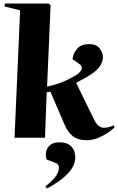

<svg xmlns="http://www.w3.org/2000/svg" viewBox="-20 -787 675 1097"><path d="M95 -728 6 -750 8 -767H258L269 -756L249 -292Q295 -302 330 -315.5Q365 -329 405 -352Q438 -370 445.5 -390Q453 -410 427 -426L394 -449Q400 -486 422.5 -510.5Q445 -535 490 -535Q530 -535 549 -511Q568 -487 568 -462Q568 -437 552.5 -411.5Q537 -386 500 -362Q482 -350 462 -339Q442 -328 415 -314L510 -119Q527 -82 542 -69.5Q557 -57 574 -57Q602 -57 628 -71L635 -60Q626 -50 601.5 -32.5Q577 -15 544 -0.5Q511 14 476 14Q425 14 395.5 -9.5Q366 -33 347 -79L268 -263Q263 -262 257.5 -261Q252 -260 247 -260L237 0H63ZM248 290 239 278Q289 239 303 214Q317 189 317 170Q317 160 311 153Q305 146 288 140L247 125Q239 101 244 78.5Q249 56 267.5 41Q286 26 320 26Q364 26 387 49.5Q410 73 410 113Q410 160 366 206Q322 252 248 290Z"/></svg>

Font: Literata 72pt ExtraBold
Style: Italic
Weight: 800
Italic angle: -2°
Designer: Latin by Veronika Burian and Jose Scaglione. Greek by Irene Vlachou. Cyrillic by Vera Evstafieva
Foundry: TypeTogether
Version: Version 3.002